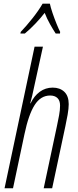

<svg xmlns="http://www.w3.org/2000/svg" viewBox="-20 -1010 418 1030"><path d="M4.4 0 165.5 -759.8H210.4L161.6 -537.1Q157.7 -516.6 152.6 -496.1Q147.5 -475.6 142.1 -455.6H144Q163.1 -495.6 193.6 -517.8Q224.1 -540 262.7 -540Q301.3 -540 325 -517.6Q348.6 -495.1 348.6 -451.2Q348.6 -428.2 342.8 -394.8Q336.9 -361.3 330.6 -332.5L259.8 0H214.4L285.6 -334.5Q291.5 -362.8 296.9 -391.1Q302.2 -419.4 302.2 -443.8Q302.2 -470.7 288.1 -484.1Q273.9 -497.6 249 -497.6Q198.2 -497.6 165.8 -446.5Q133.3 -395.5 111.3 -290.5L49.8 0ZM89.4 -830.1 91.3 -838.9Q121.6 -870.6 154.3 -911.9Q187 -953.1 208.5 -990.2H247.6Q251.5 -970.7 261.5 -941.2Q271.5 -911.6 283 -883.3Q294.4 -855 302.7 -838.9L301.8 -830.1H278.8Q264.6 -851.6 248.3 -880.6Q231.9 -909.7 219.7 -940.9Q196.8 -911.6 169.4 -882.8Q142.1 -854 113.3 -830.1Z"/></svg>

Font: Open Sans Condensed Light
Style: Italic
Weight: 300
Width: 3
Italic angle: -12°
Designer: Monotype Design Team
Foundry: Monotype Imaging Inc.
Version: Version 3.000; ttfautohint (v1.8.4)